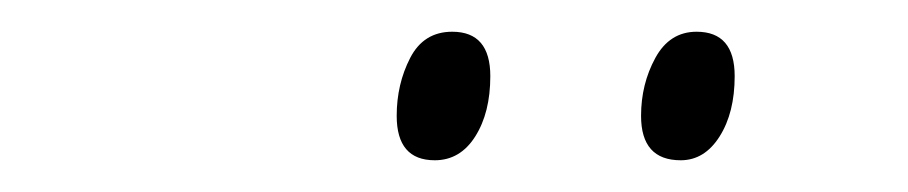

<svg xmlns="http://www.w3.org/2000/svg" viewBox="-20 -747 572 121"><path d="M409 -646Q384 -646 384 -674Q384 -694 393 -710.5Q402 -727 419 -727Q443 -727 443 -699Q443 -676 433.5 -661Q424 -646 409 -646ZM254 -646Q230 -646 230 -674Q230 -694 238.5 -710.5Q247 -727 265 -727Q289 -727 289 -699Q289 -676 279.5 -661Q270 -646 254 -646Z"/></svg>

Font: Noto Serif SemiCondensed ExtraLight
Style: Italic
Weight: 200
Width: 4
Italic angle: -12°
Designer: Monotype Design Team
Foundry: Monotype Imaging Inc.
Version: Version 2.013